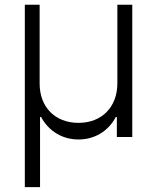

<svg xmlns="http://www.w3.org/2000/svg" viewBox="-20 -565 647 792"><path d="M82.4 207H145.2V-82.4H149.5C182.2 -21.3 240.8 10.7 304 10.3C366.5 10.7 425.8 -21.3 457.7 -82.4H462V0H525.6V-545.5H464.1V-220.2C463.8 -124.3 400.6 -58.2 304 -58.2C206.7 -58.2 143.5 -123.6 143.5 -220.2V-545.5H82.4Z"/></svg>

Font: TID UI Light
Style: Regular
Weight: 300
Designer: The TID Project Authors
Foundry: Bakken & Bæck
Version: Version 1.001;hotconv 1.0.109;makeotfexe 2.5.65596